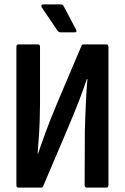

<svg xmlns="http://www.w3.org/2000/svg" viewBox="-20 -858 571 878"><path d="M65 0Q55 0 55 -11V-644Q55 -655 65 -655H153Q163 -655 163 -644V-383Q163 -348 161.5 -305.5Q160 -263 157 -223Q154 -183 152 -156H154Q168 -196 187.5 -250Q207 -304 240 -383L352 -647Q354 -655 363 -655H465Q476 -655 476 -644V-11Q476 0 465 0H378Q367 0 367 -11L368 -257Q369 -292 370.5 -336.5Q372 -381 374.5 -423.5Q377 -466 380 -496H377Q363 -454 342 -399Q321 -344 284 -257L178 -8Q176 0 167 0ZM258 -710Q249 -710 243 -718L171 -824Q168 -830 169.5 -834Q171 -838 177 -838H258Q267 -838 271 -830L328 -722Q334 -710 321 -710Z"/></svg>

Font: Sofia Sans Condensed
Style: Bold
Weight: 700
Designer: Botio Nikoltchev, Ani Petrova
Foundry: lettersoup
Version: Version 4.101; ttfautohint (v1.8.4.7-5d5b)